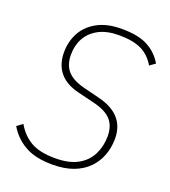

<svg xmlns="http://www.w3.org/2000/svg" viewBox="-133 -807 811 916"><g transform="rotate(20 273.0 -349.0)"><path d="M238 12Q151 12 97.5 -18.5Q44 -49 13 -102L42 -123Q71 -73 116 -47Q161 -21 240 -21Q311 -21 355 -46Q399 -71 419.5 -113.5Q440 -156 440 -205Q440 -257 412.5 -287.5Q385 -318 323 -333L241 -353Q173 -369 140 -409Q107 -449 107 -511Q107 -566 131.5 -611Q156 -656 205.5 -683Q255 -710 329 -710Q414 -710 462.5 -683.5Q511 -657 538 -610L510 -590Q483 -636 440.5 -656.5Q398 -677 327 -677Q265 -677 224 -655Q183 -633 162.5 -596Q142 -559 142 -512Q142 -460 169 -429.5Q196 -399 255 -384L335 -364Q406 -347 441.5 -307.5Q477 -268 477 -206Q477 -162 462.5 -122.5Q448 -83 418.5 -52.5Q389 -22 344 -5Q299 12 238 12Z"/></g></svg>

Font: IBM Plex Sans ExtraLight
Style: Italic
Weight: 250
Italic angle: -11.31°
Designer: Mike Abbink, Paul van der Laan, Pieter van Rosmalen
Foundry: Bold Monday
Version: Version 3.201